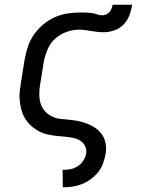

<svg xmlns="http://www.w3.org/2000/svg" viewBox="-20 -581 640 816"><path d="M247 215 246 141H247Q263 141 279 138Q295 135 309.5 126Q324 117 333.5 102.5Q343 88 346 73Q349 54 341 38.5Q333 23 318 15Q303 7 286 4Q269 1 251 -0.5Q233 -2 215.5 -4Q198 -6 180.5 -10Q163 -14 148.5 -21.5Q134 -29 120.5 -39.5Q107 -50 96.5 -63Q86 -76 79 -91.5Q72 -107 68.5 -124Q65 -141 63.5 -158.5Q62 -176 64 -194Q66 -212 69 -230L85 -330Q90 -357 99 -384Q108 -411 125 -435Q142 -459 165 -478Q188 -497 214.5 -508.5Q241 -520 269 -524Q297 -528 324 -528Q335 -528 347 -527.5Q359 -527 370 -525.5Q381 -524 392 -520Q403 -516 414 -516Q423 -516 431 -519.5Q439 -523 445 -529.5Q451 -536 454 -544.5Q457 -553 459 -561H542Q538 -539 530 -516.5Q522 -494 505.5 -477Q489 -460 466 -452Q443 -444 421 -444Q408 -444 395 -445.5Q382 -447 369 -449Q356 -451 343 -453Q330 -455 317 -455Q290 -455 263 -445.5Q236 -436 214.5 -416.5Q193 -397 182 -370.5Q171 -344 166 -318L150 -218Q146 -193 147.5 -168.5Q149 -144 160 -124Q171 -104 191 -91.5Q211 -79 234.5 -76Q258 -73 282.5 -71Q307 -69 329.5 -62.5Q352 -56 372.5 -45Q393 -34 408 -16.5Q423 1 428 24.5Q433 48 429 73Q425 93 418 113Q411 133 397.5 150Q384 167 366.5 180Q349 193 329 201Q309 209 288.5 212Q268 215 248 215Z"/></svg>

Font: Iosevka Etoile
Style: Italic
Weight: 400
Italic angle: -9°
Designer: Belleve Invis
Foundry: Belleve Invis
Version: Version 22.1.2; ttfautohint (v1.8.4)